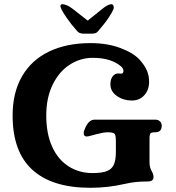

<svg xmlns="http://www.w3.org/2000/svg" viewBox="-20 -883 839 913"><path d="M40 -334Q40 -443 85 -520.5Q130 -598 213.5 -638Q297 -678 410 -678Q491 -678 553 -654.5Q615 -631 644 -599Q668 -572 678.5 -547.5Q689 -523 689 -494Q689 -456 666.5 -430.5Q644 -405 606 -405Q567 -405 536 -426.5Q505 -448 505 -482Q505 -502 512.5 -515Q520 -528 532 -532Q540 -535 553 -533Q560 -532 563.5 -535.5Q567 -539 567 -546Q567 -559 551 -571Q530 -588 497.5 -598Q465 -608 420 -608Q363 -608 312.5 -576Q262 -544 231 -481.5Q200 -419 200 -334Q200 -247 228 -185.5Q256 -124 306 -92Q356 -60 420 -60Q465 -60 488.5 -69.5Q512 -79 521.5 -100.5Q531 -122 531 -160V-214Q531 -241 524 -247.5Q517 -254 491 -254Q473 -254 435 -244L425 -241Q415 -239 406.5 -236.5Q398 -234 392 -234Q378 -234 378 -250Q378 -257 381 -264Q391 -291 403 -302.5Q415 -314 430 -314H718Q732 -314 740.5 -306Q749 -298 749 -285Q749 -254 718 -254Q701 -254 696 -249Q691 -244 691 -224V-110Q691 -89 700 -72Q705 -63 707.5 -56Q710 -49 710 -40Q710 -20 681 -20Q652 -20 626.5 -17.5Q601 -15 571 -8Q492 10 410 10Q228 10 134 -75.5Q40 -161 40 -334ZM272 -839Q278 -826 297.5 -797.5Q317 -769 347 -735Q357 -723 377 -723H417Q437 -723 445 -733Q479 -772 497 -799.5Q515 -827 519 -838Q523 -848 519.5 -855.5Q516 -863 510 -863Q494 -863 468 -842L397 -785L323 -843Q310 -853 297.5 -858Q285 -863 277 -863Q261 -863 272 -839Z"/></svg>

Font: Raigarh
Style: Regular
Weight: 400
Designer: jaikishan Patel
Foundry: MagicType
Version: Version 1.000;FEAKit 1.0